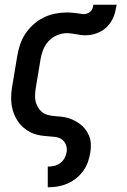

<svg xmlns="http://www.w3.org/2000/svg" viewBox="-20 -581 540 816"><path d="M183 215V127H184Q197 127 210.5 124Q224 121 235.5 112.5Q247 104 254 91.5Q261 79 263 66Q266 50 260.5 35Q255 20 243 11.5Q231 3 215 1Q199 -1 183 -2Q167 -3 151.5 -5.5Q136 -8 121.5 -13.5Q107 -19 94.5 -27.5Q82 -36 71.5 -46.5Q61 -57 53 -70Q45 -83 39.5 -97Q34 -111 31 -126Q28 -141 27.5 -157Q27 -173 28.5 -189Q30 -205 33 -221L53 -341Q57 -366 65 -390.5Q73 -415 87.5 -437Q102 -459 122 -477Q142 -495 165.5 -506.5Q189 -518 214 -523Q239 -528 264 -528Q278 -528 292 -526.5Q306 -525 319 -523H320Q324 -522 328 -521.5Q332 -521 336 -521Q343 -521 351 -524Q359 -527 365 -532.5Q371 -538 373.5 -546Q376 -554 377 -561H476Q473 -545 469 -528.5Q465 -512 457 -497Q449 -482 436.5 -469Q424 -456 408.5 -447.5Q393 -439 376.5 -435Q360 -431 343 -431Q333 -431 323 -432.5Q313 -434 303.5 -435.5Q294 -437 284 -438.5Q274 -440 264 -440Q243 -440 222 -431Q201 -422 186 -405.5Q171 -389 163 -368.5Q155 -348 152 -327L132 -207Q129 -189 129 -171Q129 -153 135.5 -137Q142 -121 154 -109Q166 -97 183 -92.5Q200 -88 218.5 -87Q237 -86 254.5 -83Q272 -80 287.5 -73Q303 -66 317 -56Q331 -46 341.5 -33Q352 -20 358.5 -4Q365 12 366 30Q367 48 364 66Q361 86 354 106.5Q347 127 334 145Q321 163 303.5 177Q286 191 266 199.5Q246 208 225.5 211.5Q205 215 184 215Z"/></svg>

Font: Iosevka SS04 Semibold Oblique
Style: Regular
Weight: 600
Italic angle: -9°
Monospace: yes
Designer: Belleve Invis
Foundry: Belleve Invis
Version: Version 19.0.0; ttfautohint (v1.8.4)